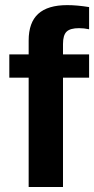

<svg xmlns="http://www.w3.org/2000/svg" viewBox="-20 -745 375 765"><path d="M231 -435.5V0H94.2V-435.5H17.1V-528.3H94.2V-583.5Q94.2 -655.3 132.3 -689.9Q170.4 -724.6 248 -724.6Q286.6 -724.6 335 -716.8V-628.4Q314.9 -632.8 294.9 -632.8Q259.8 -632.8 245.4 -618.9Q231 -605 231 -569.8V-528.3H335V-435.5Z"/></svg>

Font: Liberation Sans
Style: Bold
Weight: 700
Designer: Steve Matteson
Foundry: Ascender Corporation
Version: Version 2.1.5